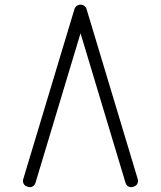

<svg xmlns="http://www.w3.org/2000/svg" viewBox="-20 -789 678 809"><path d="M293.5 -750Q295.9 -758.3 302.9 -763.8Q309.8 -769.3 319.3 -769.3Q328.9 -769.3 335.7 -763.8Q342.5 -758.3 345 -750L560.3 -34.7Q563.2 -25.1 559.8 -17.1Q556.4 -9 549.3 -5.2Q542.2 -1.5 534.2 -0.6Q526.1 0.2 518.9 -4.6Q511.7 -9.5 508.8 -19L319.3 -648.9L129.6 -19Q126.7 -9.5 119.5 -4.6Q112.3 0.2 104.2 -0.6Q96.2 -1.5 89.1 -5.2Q82 -9 78.6 -17.1Q75.2 -25.1 78.1 -34.7Z"/></svg>

Font: Tecnico
Style: Fino
Weight: 400
Version: Version 1.3